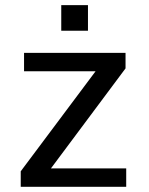

<svg xmlns="http://www.w3.org/2000/svg" viewBox="-20 -721 575 741"><path d="M60 -59.9 348.8 -445.9H72.8V-517H464.5V-457.1L176.6 -71.1H467.1V0H60ZM216.4 -701.1H319.5V-602.5H216.4Z"/></svg>

Font: Public Sans VF
Style: Regular
Weight: 400
Designer: Pablo Impallari, Rodrigo Fuenzalida (Modified by Dan O. Williams and USWDS)
Version: Version 1.003